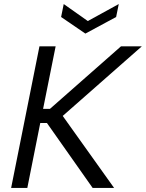

<svg xmlns="http://www.w3.org/2000/svg" viewBox="-20 -929 721 949"><path d="M175 -700H255L193 -391H227L578 -700H681L290 -356L544 0H438L212 -321H179L115 0H35ZM567 -909 554 -845 402 -763 282 -845 295 -909 414 -825Z"/></svg>

Font: Albert Sans
Style: Italic
Weight: 400
Italic angle: -11.25°
Designer: Andreas Rasmussen
Foundry: a.Foundry
Version: Version 1.025